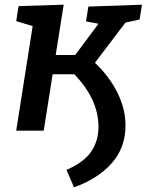

<svg xmlns="http://www.w3.org/2000/svg" viewBox="-20 -556 624 817"><path d="M514 -22Q514 73 455 139Q396 205 295 241L263 167Q338 134 368.5 88.5Q399 43 399 -16Q399 -77 372 -133.5Q345 -190 296 -240H204L166 0H49L119 -445L49 -466L59 -530L251 -536L217 -322H300L399 -455L346 -465L356 -528L584 -536L574 -473L514 -460L384 -289Q446 -230 480 -161Q514 -92 514 -22Z"/></svg>

Font: Bitter SemiBold
Style: Italic
Weight: 600
Italic angle: -9°
Designer: Sol Matas, and Bitter project Authors
Foundry: Sol Matas
Version: Version 2.001